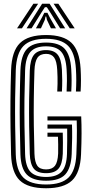

<svg xmlns="http://www.w3.org/2000/svg" viewBox="-20 -996 488 1025"><path d="M226.1 9Q129 9 85.6 -32.9Q42.2 -74.8 39.1 -171.2Q37.2 -240.5 36.2 -311.9Q35.2 -383.4 35.8 -460.3Q36.4 -537.2 39.2 -622.5Q42.7 -723.2 86.7 -766.1Q130.7 -809 225.9 -809Q318.2 -809 361.4 -767.7Q404.5 -726.4 410.3 -629.8Q412.1 -597 412.2 -567Q412.2 -536.9 410.3 -507.2H385.3Q387.1 -536.9 387.2 -566.2Q387.3 -595.5 385.3 -628.3Q380.2 -714.5 343.2 -751.7Q306.2 -788.9 225.9 -788.9Q142.3 -788.9 104.9 -750.1Q67.4 -711.2 64.2 -621.5Q61.7 -543.9 60.8 -471.3Q60 -398.8 60.9 -325.4Q61.8 -252.1 64.1 -171.9Q67 -86.3 104.1 -48.7Q141.3 -11.1 226.1 -11.1Q308.6 -11.1 346.2 -48.4Q383.8 -85.6 387.7 -172.3Q389.3 -208.6 389.9 -240.3Q390.5 -272.1 390.5 -300.1Q390.4 -328.2 389.5 -353H233.4V-374.7H413.5Q415.6 -331.4 415.4 -282.1Q415.2 -232.8 412.6 -171Q408.3 -73.9 364.5 -32.4Q320.7 9 226.1 9ZM226.1 -31.2Q154.6 -31.2 123 -64.2Q91.4 -97.1 89 -172.7Q86.7 -252.1 85.7 -324.1Q84.7 -396 85.6 -468.2Q86.4 -540.4 89 -620.7Q92 -700.7 123.9 -734.7Q155.8 -768.8 225.9 -768.8Q295.5 -768.8 325.8 -734.9Q356 -701 360.3 -626.9Q362.3 -592.6 362.3 -566.8Q362.4 -540.9 360.5 -507.2H335.6Q337.1 -535.7 337.3 -564.2Q337.5 -592.8 335.6 -624.6Q331.7 -691.8 306.2 -720.2Q280.6 -748.7 225.9 -748.7Q169.1 -748.7 142.7 -719.2Q116.4 -689.7 114 -619.8Q111.4 -539.6 110.5 -467.4Q109.7 -395.3 110.7 -323.8Q111.6 -252.3 114 -173.5Q116.2 -107.9 142 -79.6Q167.9 -51.3 226.1 -51.3Q282.3 -51.3 308.8 -79.4Q335.2 -107.6 337.6 -174.1Q338.6 -205.8 338.8 -243.8Q338.9 -281.8 338.6 -309.5H233.4V-331.2H364.3Q365.5 -296.4 365.1 -259.6Q364.7 -222.7 362.7 -173.3Q359.4 -99 328.7 -65.1Q298 -31.2 226.1 -31.2ZM226.1 -71.5Q178.9 -71.5 159.8 -96.4Q140.7 -121.3 139 -174.4Q136.6 -251.7 135.6 -322.6Q134.7 -393.4 135.5 -465.6Q136.4 -537.9 139 -619.4Q141.1 -678.1 161.2 -703.3Q181.3 -728.5 225.9 -728.5Q268 -728.5 287.7 -704.4Q307.4 -680.3 310.6 -623.7Q312.2 -594.8 312.2 -566.7Q312.3 -538.5 310.6 -507.2H285.6Q286.8 -530.2 287.2 -548.8Q287.6 -567.4 287.1 -585Q286.7 -602.5 285.6 -621.9Q283 -669 269.2 -688.7Q255.4 -708.4 225.9 -708.4Q194.6 -708.4 180.1 -687.9Q165.7 -667.4 163.9 -619Q161.3 -538.9 160.5 -467.7Q159.6 -396.5 160.6 -325.6Q161.6 -254.7 163.9 -175.3Q165.5 -130.2 179.4 -110.9Q193.4 -91.6 226.1 -91.6Q258.1 -91.6 273.2 -110.7Q288.3 -129.9 290.4 -177.1Q291.1 -197.5 290.6 -224.4Q290 -251.4 289.5 -266H233.4V-287.8H315Q315.5 -264.8 315.9 -235.7Q316.3 -206.5 315.2 -175.5Q312.9 -119.5 292.2 -95.5Q271.5 -71.5 226.1 -71.5ZM71 -844.8 158.2 -976.1H183.6L97.1 -844.8ZM121.7 -844.8 204.9 -976.1H244.8L328 -844.8H301L250.2 -926.6L229.9 -957.7H219.8L199.5 -926.5L148.6 -844.8ZM171.6 -844.8 204.7 -904 216.6 -927.8H233.1L245.1 -904L278.9 -844.8H251.9L230.6 -890.1L226.6 -907.7H223L219.3 -890.1L198.5 -844.8ZM352.5 -844.8 266.1 -976.1H291.4L378.7 -844.8Z"/></svg>

Font: Big Shoulders Inline Thin
Style: Regular
Weight: 100
Designer: Patric King
Foundry: XO Type Co
Version: Version 2.002